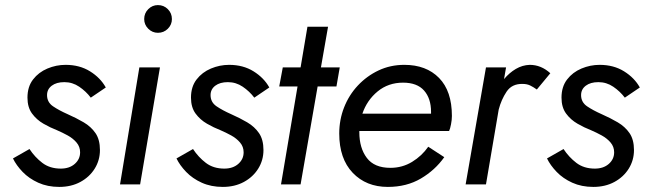

<svg xmlns="http://www.w3.org/2000/svg" viewBox="-20 -725 2536 755"><path d="M96 -139Q117 -107 146.5 -84.5Q176 -62 219 -62Q253 -62 274 -80.5Q295 -99 295 -126Q295 -148 281 -164.5Q267 -181 246 -192.5Q225 -204 204 -213Q178 -223 151 -238.5Q124 -254 106 -278.5Q88 -303 88 -341Q88 -384 110 -412.5Q132 -441 166.5 -455.5Q201 -470 238 -470Q293 -470 334 -444.5Q375 -419 396 -381L337 -341Q318 -366 291.5 -384Q265 -402 233 -402Q202 -402 183.5 -388Q165 -374 165 -351Q165 -323 188.5 -307Q212 -291 246 -276Q280 -261 309 -244Q338 -227 355.5 -201.5Q373 -176 373 -135Q373 -95 352.5 -62Q332 -29 296 -9.5Q260 10 213 10Q167 10 130.5 -6.5Q94 -23 69 -49Q44 -75 31 -102Z M547 -650Q547 -673 563 -689Q579 -705 601 -705Q624 -705 640 -689Q656 -673 656 -650Q656 -628 640 -612Q624 -596 601 -596Q579 -596 563 -612Q547 -628 547 -650ZM528 -460H609L531 0H452Z M739 -139Q760 -107 789.5 -84.5Q819 -62 862 -62Q896 -62 917 -80.5Q938 -99 938 -126Q938 -148 924 -164.5Q910 -181 889 -192.5Q868 -204 847 -213Q821 -223 794 -238.5Q767 -254 749 -278.5Q731 -303 731 -341Q731 -384 753 -412.5Q775 -441 809.5 -455.5Q844 -470 881 -470Q936 -470 977 -444.5Q1018 -419 1039 -381L980 -341Q961 -366 934.5 -384Q908 -402 876 -402Q845 -402 826.5 -388Q808 -374 808 -351Q808 -323 831.5 -307Q855 -291 889 -276Q923 -261 952 -244Q981 -227 998.5 -201.5Q1016 -176 1016 -135Q1016 -95 995.5 -62Q975 -29 939 -9.5Q903 10 856 10Q810 10 773.5 -6.5Q737 -23 712 -49Q687 -75 674 -102Z M1092 -460H1162L1189 -620H1270L1242 -460H1316L1303 -385H1229L1162 0H1085L1150 -385H1078Z M1505 10Q1420 10 1367 -45.5Q1314 -101 1314 -200Q1314 -254 1333 -302.5Q1352 -351 1387 -388.5Q1422 -426 1468.5 -448Q1515 -470 1570 -470Q1656 -470 1706.5 -418.5Q1757 -367 1757 -269Q1757 -254 1753.5 -236Q1750 -218 1746 -210H1393Q1393 -208 1393 -205Q1393 -143 1422.5 -104Q1452 -65 1515 -65Q1562 -65 1600.5 -88.5Q1639 -112 1664 -148L1727 -107Q1691 -56 1635 -23Q1579 10 1505 10ZM1565 -400Q1507 -400 1465 -365.5Q1423 -331 1405 -278H1675Q1675 -281 1675 -285Q1675 -338 1647.5 -369Q1620 -400 1565 -400Z M2091 -373Q2077 -383 2064.5 -389Q2052 -395 2035 -395Q1993 -396 1972 -364.5Q1951 -333 1941 -294L1891 0H1811L1891 -460H1970L1962 -414Q1983 -439 2008.5 -454Q2034 -469 2063 -470Q2108 -470 2144 -437Z M2196 -139Q2217 -107 2246.5 -84.5Q2276 -62 2319 -62Q2353 -62 2374 -80.5Q2395 -99 2395 -126Q2395 -148 2381 -164.5Q2367 -181 2346 -192.5Q2325 -204 2304 -213Q2278 -223 2251 -238.5Q2224 -254 2206 -278.5Q2188 -303 2188 -341Q2188 -384 2210 -412.5Q2232 -441 2266.5 -455.5Q2301 -470 2338 -470Q2393 -470 2434 -444.5Q2475 -419 2496 -381L2437 -341Q2418 -366 2391.5 -384Q2365 -402 2333 -402Q2302 -402 2283.5 -388Q2265 -374 2265 -351Q2265 -323 2288.5 -307Q2312 -291 2346 -276Q2380 -261 2409 -244Q2438 -227 2455.5 -201.5Q2473 -176 2473 -135Q2473 -95 2452.5 -62Q2432 -29 2396 -9.5Q2360 10 2313 10Q2267 10 2230.5 -6.5Q2194 -23 2169 -49Q2144 -75 2131 -102Z"/></svg>

Font: Jost*
Style: Italic
Weight: 400
Italic angle: -10°
Version: Version 3.7